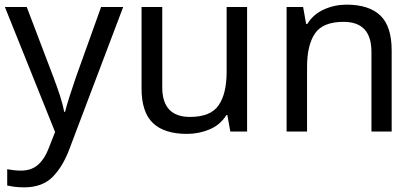

<svg xmlns="http://www.w3.org/2000/svg" viewBox="-20 -566 1786 826"><path d="M1 -536H95L211 -231Q226 -191 238 -154.5Q250 -118 256 -85H260Q266 -110 279 -150.5Q292 -191 306 -232L415 -536H510L279 74Q251 150 206.5 195Q162 240 84 240Q60 240 42 237.5Q24 235 11 232V162Q22 164 37.5 166Q53 168 70 168Q116 168 144.5 142Q173 116 189 73L217 2Z M1043 -536V0H971L958 -71H954Q928 -29 882 -9.5Q836 10 784 10Q687 10 638 -36.5Q589 -83 589 -185V-536H678V-191Q678 -63 797 -63Q886 -63 920.5 -113Q955 -163 955 -257V-536Z M1471 -546Q1567 -546 1616 -499.5Q1665 -453 1665 -349V0H1578V-343Q1578 -472 1458 -472Q1369 -472 1335 -422Q1301 -372 1301 -278V0H1213V-536H1284L1297 -463H1302Q1328 -505 1374 -525.5Q1420 -546 1471 -546Z"/></svg>

Font: Noto Serif Ottoman Siyaq
Style: Regular
Weight: 400
Designer: Sérgio Martins
Version: Version 1.005; ttfautohint (v1.8.4.7-5d5b)